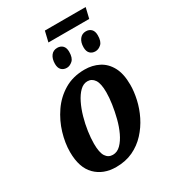

<svg xmlns="http://www.w3.org/2000/svg" viewBox="-204 -948 950 1064"><g transform="rotate(-30 270.5 -416.5)"><path d="M240 -776 256 -843H517L501 -776ZM259 -603Q238 -603 225 -616Q212 -629 212 -655Q212 -687 226.5 -706.5Q241 -726 267 -726Q288 -726 301 -713Q314 -700 314 -674Q314 -635 296 -619Q278 -603 259 -603ZM442 -603Q421 -603 408 -616Q395 -629 395 -655Q395 -687 410 -706.5Q425 -726 450 -726Q471 -726 484 -713Q497 -700 497 -674Q497 -635 479.5 -619Q462 -603 442 -603ZM221 10Q140 10 90 -40Q40 -90 40 -190Q40 -247 58.5 -309Q77 -371 114 -425Q151 -479 207 -512.5Q263 -546 338 -546Q387 -546 427.5 -525.5Q468 -505 492 -461Q516 -417 516 -346Q516 -303 505 -254Q494 -205 471 -158.5Q448 -112 412.5 -73.5Q377 -35 329.5 -12.5Q282 10 221 10ZM239 -58Q267 -58 289.5 -80.5Q312 -103 329 -139Q346 -175 357 -218Q368 -261 374 -302.5Q380 -344 380 -377Q380 -433 363.5 -457.5Q347 -482 319 -482Q293 -482 271 -460.5Q249 -439 231.5 -403.5Q214 -368 202 -325.5Q190 -283 184 -241Q178 -199 178 -164Q178 -107 194 -82.5Q210 -58 239 -58Z"/></g></svg>

Font: Noto Serif Condensed
Style: Bold Italic
Weight: 700
Width: 3
Italic angle: -12°
Designer: Monotype Design Team
Foundry: Monotype Imaging Inc.
Version: Version 2.014